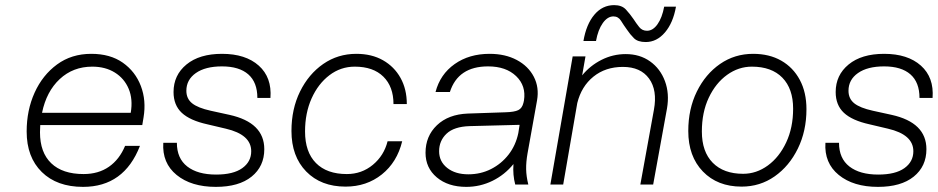

<svg xmlns="http://www.w3.org/2000/svg" viewBox="-20 -720 3659 749"><path d="M84 -207Q84 -290 115 -358.5Q146 -427 202.5 -468.5Q259 -510 336 -510Q410 -510 459 -475.5Q508 -441 529.5 -384.5Q551 -328 540 -262L535 -232H137Q136 -218 136 -204Q136 -125 180 -83Q224 -41 306 -41Q364 -41 405 -69.5Q446 -98 468 -151H526Q464 9 304 9Q202 9 143 -49Q84 -107 84 -207ZM340 -460Q265 -460 213 -411.5Q161 -363 144 -280H490Q499 -333 482 -373.5Q465 -414 428 -437Q391 -460 340 -460Z M861 -218 789 -235Q721 -250 689 -280Q657 -310 657 -361Q657 -427 707.5 -468.5Q758 -510 846 -510Q938 -510 989.5 -464Q1041 -418 1035 -338H984Q984 -399 948.5 -430Q913 -461 846 -461Q781 -461 744 -435Q707 -409 707 -366Q707 -335 729.5 -317Q752 -299 802 -288L875 -272Q1011 -242 1011 -138Q1011 -71 961.5 -31Q912 9 822 9Q726 9 669 -37.5Q612 -84 617 -163H670Q670 -102 710.5 -70.5Q751 -39 823 -39Q890 -39 925 -64Q960 -89 960 -130Q960 -195 861 -218Z M1117 -209Q1117 -295 1150.5 -363Q1184 -431 1241 -470.5Q1298 -510 1370 -510Q1430 -510 1474 -485Q1518 -460 1542.5 -416Q1567 -372 1567 -314H1515Q1515 -382 1475.5 -421Q1436 -460 1364 -460Q1309 -460 1265 -426.5Q1221 -393 1195.5 -336Q1170 -279 1170 -207Q1170 -127 1212.5 -84Q1255 -41 1333 -41Q1391 -41 1434.5 -77Q1478 -113 1492 -169H1549Q1529 -87 1469.5 -39.5Q1410 8 1328 8Q1232 8 1174.5 -51Q1117 -110 1117 -209Z M2038 -122Q2032 -88 2032.5 -60Q2033 -32 2041 0H1990Q1980 -37 1983 -80Q1949 -38 1901 -14.5Q1853 9 1799 9Q1728 9 1684 -28Q1640 -65 1640 -124Q1640 -189 1684.5 -231.5Q1729 -274 1805 -277L1952 -282Q1987 -283 2002 -290.5Q2017 -298 2022 -319L2024 -328Q2033 -385 1993.5 -423Q1954 -461 1884 -461Q1767 -461 1735 -361H1679Q1697 -430 1753.5 -470Q1810 -510 1890 -510Q1951 -510 1996 -486Q2041 -462 2062.5 -420.5Q2084 -379 2075 -328ZM1693 -130Q1693 -90 1724.5 -65Q1756 -40 1807 -40Q1855 -40 1895.5 -60.5Q1936 -81 1964 -117Q1992 -153 2002 -201L2007 -233L1812 -228Q1751 -226 1722 -198.5Q1693 -171 1693 -130Z M2376 -700Q2406 -700 2422 -682.5Q2438 -665 2451 -646Q2462 -629 2473.5 -614.5Q2485 -600 2504 -600Q2527 -600 2545 -625.5Q2563 -651 2571 -694H2617Q2606 -631 2574 -593.5Q2542 -556 2499 -556Q2468 -556 2453 -571Q2438 -586 2426 -604Q2413 -622 2402.5 -639Q2392 -656 2373 -656Q2350 -656 2331.5 -630Q2313 -604 2305 -560H2256Q2267 -625 2298.5 -662.5Q2330 -700 2376 -700ZM2214 -500H2264L2251 -426Q2282 -464 2326.5 -486.5Q2371 -509 2421 -509Q2476 -509 2516 -480.5Q2556 -452 2574 -403.5Q2592 -355 2582 -297L2528 0H2478L2531 -292Q2545 -368 2512 -413.5Q2479 -459 2410 -459Q2342 -459 2295 -421Q2248 -383 2232 -318L2177 0H2127Z M2665 -209Q2665 -295 2698.5 -363Q2732 -431 2789 -470.5Q2846 -510 2918 -510Q2981 -510 3027.5 -483.5Q3074 -457 3100 -408.5Q3126 -360 3126 -294Q3126 -209 3092.5 -140.5Q3059 -72 3002 -32Q2945 8 2873 8Q2779 8 2722 -51Q2665 -110 2665 -209ZM3074 -296Q3074 -374 3032 -417Q2990 -460 2913 -460Q2861 -460 2816.5 -428Q2772 -396 2745 -339Q2718 -282 2718 -207Q2718 -128 2760.5 -85Q2803 -42 2879 -42Q2931 -42 2975.5 -74.5Q3020 -107 3047 -164.5Q3074 -222 3074 -296Z M3444 -218 3372 -235Q3304 -250 3272 -280Q3240 -310 3240 -361Q3240 -427 3290.5 -468.5Q3341 -510 3429 -510Q3521 -510 3572.5 -464Q3624 -418 3618 -338H3567Q3567 -399 3531.5 -430Q3496 -461 3429 -461Q3364 -461 3327 -435Q3290 -409 3290 -366Q3290 -335 3312.5 -317Q3335 -299 3385 -288L3458 -272Q3594 -242 3594 -138Q3594 -71 3544.5 -31Q3495 9 3405 9Q3309 9 3252 -37.5Q3195 -84 3200 -163H3253Q3253 -102 3293.5 -70.5Q3334 -39 3406 -39Q3473 -39 3508 -64Q3543 -89 3543 -130Q3543 -195 3444 -218Z"/></svg>

Font: Overused Grotesk Light
Style: Italic
Weight: 300
Italic angle: -10°
Version: Version 0.003